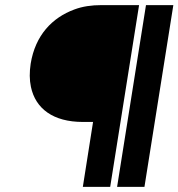

<svg xmlns="http://www.w3.org/2000/svg" viewBox="-20 -731 698 751"><path d="M100 -482C95 -449 95 -419 101 -391C119 -306 188 -254 304 -254H344L304 0H411L524 -711H377C338 -711 303 -706 271 -694C184 -662 118 -593 100 -482ZM438 0H545L658 -711H551Z"/></svg>

Font: Asimov Pro
Style: BdObl
Weight: 700
Designer: Google
Version: Version 2.000980; 2014